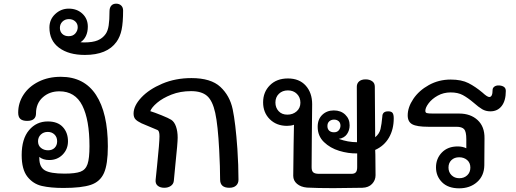

<svg xmlns="http://www.w3.org/2000/svg" viewBox="-20 -1022 2810 1045"><path d="M567 -225Q567 -128 546 -80.5Q525 -33 474.5 -16Q424 1 325 1Q255 1 207.5 -10Q160 -21 129 -60.5Q98 -100 98 -178Q98 -266 138 -313.5Q178 -361 240 -361Q294 -361 322 -330.5Q350 -300 350 -253Q350 -210 321 -180.5Q292 -151 248 -151Q214 -151 194 -168V-161Q194 -113 224 -95Q254 -77 331 -77Q390 -77 418 -87.5Q446 -98 456.5 -129Q467 -160 467 -226Q467 -370 428 -447.5Q389 -525 303 -525Q249 -525 212.5 -492Q176 -459 176 -405Q176 -364 128 -364Q103 -364 91 -374.5Q79 -385 79 -409Q79 -462 108 -506.5Q137 -551 190 -577.5Q243 -604 311 -604Q438 -604 502.5 -505.5Q567 -407 567 -225ZM187 -253Q187 -230 203 -217Q219 -204 242 -204Q264 -204 277.5 -217.5Q291 -231 291 -253Q291 -276 276.5 -290Q262 -304 240 -304Q217 -304 202 -289.5Q187 -275 187 -253Z M650 -965Q650 -900 642 -861Q634 -822 614 -794Q563 -723 442 -723Q354 -723 301.5 -762Q249 -801 249 -872Q249 -916 280.5 -945.5Q312 -975 354 -975Q399 -975 428.5 -947.5Q458 -920 458 -877Q458 -848 447.5 -826Q437 -804 418 -792Q424 -791 437 -791Q485 -791 512 -802.5Q539 -814 555 -837Q567 -854 571.5 -883.5Q576 -913 576 -960Q576 -980 585.5 -991Q595 -1002 612 -1002Q629 -1002 639.5 -992Q650 -982 650 -965ZM354 -825Q377 -825 390 -840Q403 -855 403 -874Q403 -893 389.5 -905.5Q376 -918 355 -918Q334 -918 320 -904.5Q306 -891 306 -870Q306 -850 319 -837.5Q332 -825 354 -825Z M1178 -45Q1178 -111 1173 -206Q1166 -341 1151.5 -407.5Q1137 -474 1107 -500Q1077 -526 1020 -526Q961 -526 913 -507Q865 -488 835 -462.5Q805 -437 798 -417Q821 -410 859.5 -394.5Q898 -379 912 -370Q929 -359 938 -333Q947 -307 947 -273Q947 -244 935 -131L926 -37Q924 -20 909.5 -10Q895 0 874 0Q852 0 838.5 -11Q825 -22 827 -43L835 -121Q848 -247 848 -280Q848 -309 838 -314L750 -351Q727 -362 717 -373Q707 -384 707 -404Q707 -446 749 -491Q791 -536 863 -566.5Q935 -597 1022 -597Q1128 -597 1179.5 -549Q1231 -501 1246.5 -427Q1262 -353 1272 -212Q1278 -121 1278 -44Q1278 -24 1265 -12Q1252 0 1228 0Q1178 0 1178 -45Z M2022 -206Q2022 -188 2023 -180L2024 -68Q2024 -41 2005 -21Q1986 -1 1952 0L1794 2Q1708 2 1651 -1Q1617 -4 1596.5 -21.5Q1576 -39 1576 -65Q1576 -118 1578 -234Q1580 -308 1580 -343Q1564 -337 1542 -337Q1485 -337 1448.5 -373Q1412 -409 1412 -465Q1412 -521 1449 -558Q1486 -595 1547 -595Q1609 -595 1644 -556Q1679 -517 1679 -455Q1679 -379 1677 -257L1676 -112Q1676 -91 1685.5 -83.5Q1695 -76 1715 -76H1894Q1909 -76 1916.5 -84Q1924 -92 1924 -112V-187Q1876 -186 1826.5 -201Q1777 -216 1743 -249Q1709 -282 1709 -332Q1709 -373 1734 -397Q1759 -421 1797 -421Q1835 -421 1859 -398Q1883 -375 1883 -340Q1883 -313 1868.5 -292Q1854 -271 1824 -266Q1874 -248 1923 -248V-270L1922 -550Q1922 -568 1934.5 -579Q1947 -590 1970 -590Q1991 -590 2005.5 -580Q2020 -570 2020 -550L2021 -413Q2022 -365 2022 -275Q2045 -294 2051 -319.5Q2057 -345 2061 -389Q2061 -401 2068.5 -408.5Q2076 -416 2093 -416Q2110 -416 2116.5 -407.5Q2123 -399 2123 -378Q2123 -318 2097 -273Q2071 -228 2022 -206ZM1544 -398Q1574 -398 1594.5 -416Q1615 -434 1615 -463Q1615 -492 1596 -511Q1577 -530 1547 -530Q1517 -530 1498 -511.5Q1479 -493 1479 -464Q1479 -436 1496.5 -417Q1514 -398 1544 -398ZM1798 -302Q1815 -302 1824 -313Q1833 -324 1833 -338Q1833 -354 1823 -362.5Q1813 -371 1798 -371Q1783 -371 1772.5 -362Q1762 -353 1762 -336Q1762 -320 1771.5 -311Q1781 -302 1798 -302Z M2733 -527Q2733 -474 2710.5 -445Q2688 -416 2649 -416Q2624 -416 2604.5 -427.5Q2585 -439 2559 -462Q2526 -490 2499 -504.5Q2472 -519 2433 -519Q2394 -519 2362.5 -501.5Q2331 -484 2313 -460Q2295 -436 2295 -419Q2295 -409 2303 -406.5Q2311 -404 2338 -404H2479Q2541 -404 2579.5 -368.5Q2618 -333 2617 -269L2616 -122Q2615 -65 2576.5 -31Q2538 3 2479 3Q2419 3 2386 -30Q2353 -63 2353 -111Q2353 -159 2385 -192Q2417 -225 2471 -225Q2498 -225 2518 -215V-264Q2518 -306 2506 -319Q2494 -332 2464 -332H2311Q2249 -332 2224 -345.5Q2199 -359 2199 -394Q2199 -438 2229.5 -483.5Q2260 -529 2314 -559Q2368 -589 2433 -589Q2492 -589 2530 -569.5Q2568 -550 2606 -518Q2632 -494 2643 -494Q2661 -494 2661 -532Q2661 -543 2670 -550Q2679 -557 2693 -557Q2710 -557 2721.5 -550Q2733 -543 2733 -527ZM2540 -110Q2540 -136 2522.5 -151Q2505 -166 2479 -166Q2453 -166 2437 -150.5Q2421 -135 2421 -110Q2421 -85 2437.5 -68.5Q2454 -52 2480 -52Q2506 -52 2523 -68Q2540 -84 2540 -110Z"/></svg>

Font: Mali Medium
Style: Regular
Weight: 500
Version: Version 1.000; ttfautohint (v1.6)